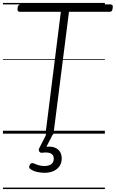

<svg xmlns="http://www.w3.org/2000/svg" viewBox="-20 -905 784 1300"><path d="M314 14Q287 14 289 -5L392 -825H114Q105 -825 101 -831Q97 -837 99 -851Q101 -864 106 -869.5Q111 -875 120 -875H728Q738 -875 741.5 -869.5Q745 -864 743 -851Q742 -837 737 -831Q732 -825 722 -825H447L343 -5Q342 5 335.5 9.5Q329 14 314 14ZM281 265Q261 265 234.5 260Q208 255 186 240Q178 235 177.5 227Q177 219 182 211Q187 202 193.5 200Q200 198 208 201Q223 208 241.5 213.5Q260 219 281 219Q312 219 328 206Q344 193 344 169Q344 145 325 134.5Q306 124 267 129Q259 130 254 128Q249 126 246 121Q242 114 242.5 108Q243 102 248 94L298 -4H342L285 107L269 94Q307 84 336 90Q365 96 381.5 116Q398 136 398 168Q398 197 383.5 219Q369 241 343 253Q317 265 281 265ZM0 365H690V375H0ZM0 -20H690V0H0ZM0 -505H690V-500H0ZM0 -885H690V-875H0Z"/></svg>

Font: Playwrite GB S Guides
Style: Italic
Weight: 400
Italic angle: -7.01216°
Designer: Veronika Burian, José Scaglione
Foundry: TypeTogether
Version: Version 1.002